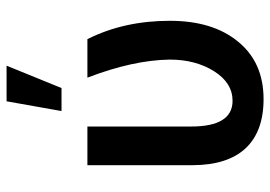

<svg xmlns="http://www.w3.org/2000/svg" viewBox="-140 -676 826 587"><g transform="rotate(-90 273.5 -382.0)"><path d="M228 -607.4H298.3L366.7 -775.4H257.8ZM62.5 -528.3V-205.6C63 -64.9 131.8 10.3 264.2 10.3C339.4 10.3 397.9 -15.6 440.4 -67.9C482.9 -119.6 503.9 -189 503.9 -276.4C503.9 -369.6 485.4 -453.6 447.8 -528.3H330.1C365.7 -435.5 384.3 -351.6 385.3 -276.4C385.3 -224.1 373.5 -179.2 350.1 -141.6C326.2 -103.5 295.9 -84.5 259.3 -84.5C207 -84.5 180.7 -126.5 180.7 -210.9V-528.3Z"/></g></svg>

Font: Roboto Medium
Style: Regular
Weight: 500
Designer: Google
Version: Version 2.137; 2017